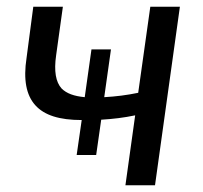

<svg xmlns="http://www.w3.org/2000/svg" viewBox="-20 -551 605 571"><path d="M310 -404H252L232 -262C200 -265 178 -273 163 -288C146 -307 140 -339 147 -387L167 -531H79L59 -379C49 -314 58 -268 85 -238C112 -208 157 -194 223 -194L208 -90H266L281 -195C315 -197 349 -201 382 -208L353 0H441L515 -531H427L391 -275C357 -268 325 -264 290 -262Z"/></svg>

Font: Cheyenne Sans
Style: Italic
Weight: 400
Italic angle: -8.13011°
Designer: The Public Sans project authors (U.S. Web Design System), Libre Franklin designed by Pablo Impallari and Rodrigo Fuenzal
Foundry: The Cheyenne Sans Project Authors
Version: Version 2.007